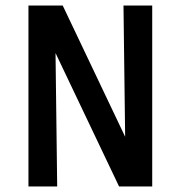

<svg xmlns="http://www.w3.org/2000/svg" viewBox="-20 -675 654 695"><path d="M181 -483 187 0H83V-655H207L433 -180L427 -655H531V0H411Z"/></svg>

Font: Intel One Mono Medium
Style: Regular
Weight: 500
Monospace: yes
Designer: Fred Shallcrass
Foundry: Frere-Jones Type LLC
Version: Version 1.400;hotconv 1.1.0;makeotfexe 2.6.0;FJTRelease1.4